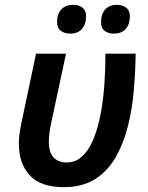

<svg xmlns="http://www.w3.org/2000/svg" viewBox="-20 -764 614 794"><path d="M243 10Q149 10 103.5 -38.5Q58 -87 58 -169Q58 -189 60.5 -209Q63 -229 69 -258L129 -542H253L192 -257Q186 -229 184 -211Q182 -193 182 -178Q182 -134 201.5 -113Q221 -92 256 -92Q285 -92 307.5 -107.5Q330 -123 347.5 -151.5Q365 -180 378 -220.5Q391 -261 399.5 -311.5Q408 -362 412 -420Q416 -478 416 -542H541Q540 -469 533.5 -391.5Q527 -314 509 -242.5Q491 -171 458.5 -114Q426 -57 373.5 -23.5Q321 10 243 10ZM451 -625Q428 -625 412.5 -636.5Q397 -648 398 -674Q398 -706 415 -725Q432 -744 464 -744Q486 -744 501.5 -732.5Q517 -721 517 -696Q517 -664 500 -644.5Q483 -625 451 -625ZM271 -625Q247 -625 231.5 -636.5Q216 -648 216 -674Q216 -706 233.5 -725Q251 -744 283 -744Q298 -744 310 -739Q322 -734 329 -723.5Q336 -713 336 -696Q336 -664 319 -644.5Q302 -625 271 -625Z"/></svg>

Font: Noto Sans Display SemiBold
Style: Italic
Weight: 600
Italic angle: -12°
Designer: Monotype Design Team
Foundry: Monotype Imaging Inc.
Version: Version 2.003